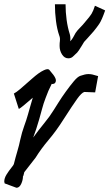

<svg xmlns="http://www.w3.org/2000/svg" viewBox="-30 -845 514 902"><path d="M47 37 -7 17H-8Q-10 11 -10 8Q-10 -8 1 -25.5Q12 -43 23 -56.5Q34 -70 35 -74Q43 -106 51.5 -134.5Q60 -163 65 -188Q73 -224 83.5 -252.5Q94 -281 101 -306Q107 -326 112.5 -346.5Q118 -367 124 -386Q69 -338 60 -334H58L35 -406H36Q46 -411 64.5 -426.5Q83 -442 120 -475Q137 -490 150 -499.5Q163 -509 176 -515Q195 -524 201.5 -517Q208 -510 221 -493Q234 -475 232.5 -465Q231 -455 224 -452Q217 -449 213 -451Q196 -418 184 -384Q174 -358 167.5 -333Q161 -308 154 -284Q147 -259 140 -238.5Q133 -218 126 -199Q152 -235 178 -266.5Q204 -298 223 -329Q230 -340 245 -364Q260 -388 279.5 -415Q299 -442 317 -463.5Q335 -485 348 -489Q360 -493 368.5 -495Q377 -497 386 -497Q395 -497 404 -495Q413 -493 429 -488H431L417 -411L366 -413Q353 -409 332.5 -380.5Q312 -352 269 -285Q235 -231 199 -188.5Q163 -146 137 -104L84 -36Q83 -30 81.5 -25.5Q80 -21 79 -17L78 -18Q78 1 69.5 19Q61 37 48 37ZM291 -571Q273 -571 261.5 -589Q250 -607 250 -629Q250 -649 250 -648.5Q250 -648 251 -631Q250 -643 251.5 -655Q253 -667 248 -679Q238 -708 233 -746.5Q228 -785 228 -825H278Q278 -788 283 -751.5Q288 -715 298 -684Q300 -676 300.5 -668Q301 -660 300 -651Q308 -659 314 -670Q320 -681 325 -690Q332 -701 346 -715Q360 -729 371 -743Q392 -767 400 -780Q408 -793 416 -818L464 -796Q448 -750 436 -732.5Q424 -715 410 -698Q391 -676 381.5 -666Q372 -656 365 -648Q363 -645 356 -633Q349 -621 340.5 -608.5Q332 -596 325 -591Q323 -590 314 -580.5Q305 -571 291 -571Z"/></svg>

Font: Syne Tactile
Style: Regular
Weight: 400
Designer: Lucas Descroix
Foundry: Bonjour Monde
Version: Version 2.100; ttfautohint (v1.8.3)